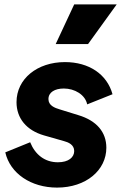

<svg xmlns="http://www.w3.org/2000/svg" viewBox="-20 -840 552 872"><path d="M380 -640 510 -820H317L233 -640ZM239 12C371 12 463 -67 463 -169C463 -240 419 -292 336 -317L252 -343C228 -350 200 -361 200 -390C200 -421 229 -438 270 -438C319 -438 367 -410 376 -366L491 -412C466 -503 384 -558 275 -558C149 -558 55 -482 55 -376C55 -303 100 -248 180 -225L271 -199C290 -194 317 -183 317 -154C317 -126 292 -103 243 -103C184 -103 140 -137 117 -194L4 -148C26 -52 121 12 239 12Z"/></svg>

Font: Plus Jakarta Sans ExtraBold
Style: Italic
Weight: 800
Italic angle: -8°
Designer: Gumpita Rahayu
Foundry: Tokotype
Version: Version 2.071;gftools[0.9.30]